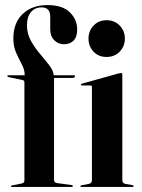

<svg xmlns="http://www.w3.org/2000/svg" viewBox="-20 -735 557 755"><path d="M192.5 -28Q192.5 -17 204.5 -15L260.5 -7.5Q266.5 -6.5 266.5 -3Q266.5 0 262 0H26Q23 0 23 -2.5Q23 -5.5 27.5 -6L65.5 -13.5Q76 -16 76 -25V-410.5Q76 -418.5 69.5 -420L13 -432Q9 -433 9 -435.5Q9 -439 13 -439H77V-441Q77 -461 66 -481.5Q55 -502 43.8 -526.8Q32.5 -551.5 32.5 -584Q32.5 -645 69 -680Q105.5 -715 167 -715Q226 -715 254.8 -686.5Q283.5 -658 283.5 -619Q283.5 -589.5 269.2 -575.2Q255 -561 232 -561Q209 -561 193.2 -577Q177.5 -593 177.5 -620V-669Q177.5 -706 144 -706Q117.5 -706 101.8 -687.5Q86 -669 86 -636Q86 -603 101.2 -575.2Q116.5 -547.5 136.8 -523.8Q157 -500 173.2 -479Q189.5 -458 191.5 -439H270Q275 -439 275 -435.5Q275 -428.5 262.5 -428.5H192.5ZM399 -511Q367.5 -511 347.8 -532Q328 -553 328 -583Q328 -613.5 348 -634.5Q368 -655.5 399 -655.5Q430.5 -655.5 450.8 -634.5Q471 -613.5 471 -583Q471 -553 450.8 -532Q430.5 -511 399 -511ZM461 -442V-27.5Q461 -14 473 -12L500.5 -7Q505.5 -6.5 505.5 -3Q505.5 0 501.5 0H300Q296 0 296 -3Q296 -5.5 301 -6.5L329.5 -12Q341.5 -14 341.5 -27V-392.5Q341.5 -399 335 -399H302.5Q298 -399 298 -402.5Q298 -404.5 302 -406L445.5 -446Q452.5 -448 455.5 -448Q461 -448 461 -442Z"/></svg>

Font: Fraunces 144pt S000 SemiBold
Style: Regular
Weight: 600
Version: Version 1.000; ttfautohint (v1.8.3)